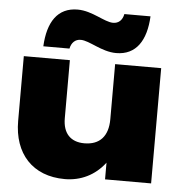

<svg xmlns="http://www.w3.org/2000/svg" viewBox="-57 -881 906 951"><g transform="rotate(5 396.0 -405.0)"><path d="M728 0V-573H499V-299C499 -215 458 -169 381 -169C312 -169 274 -210 274 -284V-573H45V-251C45 -89 139 16 300 16C378 16 449 -17 499 -83V0ZM267 -630C273 -660 292 -678 319 -678C363 -678 426 -628 499 -628C599 -628 647 -704 653 -824H523C517 -793 498 -776 471 -776C427 -776 364 -826 291 -826C191 -826 143 -751 137 -630Z"/></g></svg>

Font: Bounded ExtBd
Style: Regular
Weight: 800
Designer: Vlad Churkin
Version: Version 3.0